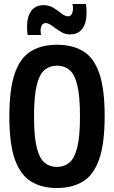

<svg xmlns="http://www.w3.org/2000/svg" viewBox="-20 -935 572 965"><path d="M266 10Q190 10 136.5 -22.5Q83 -55 55 -133Q27 -211 27 -349Q27 -488 54.5 -566.5Q82 -645 135.5 -677.5Q189 -710 266 -710Q344 -710 397.5 -678Q451 -646 478.5 -568Q506 -490 506 -352Q506 -212 478 -133.5Q450 -55 396.5 -22.5Q343 10 266 10ZM266 -96Q302 -96 328 -117Q354 -138 368 -193Q382 -248 382 -350Q382 -453 368 -508.5Q354 -564 328 -584.5Q302 -605 266 -605Q230 -605 204.5 -584Q179 -563 165 -508Q151 -453 151 -349Q151 -247 165 -192Q179 -137 205 -116.5Q231 -96 266 -96ZM119 -759Q117 -770 116.5 -782Q116 -794 116 -804Q116 -851 137 -880Q158 -909 199 -909Q228 -909 250 -895Q272 -881 289.5 -867Q307 -853 322 -853Q335 -853 341 -865Q347 -877 347 -894Q347 -906 344 -915H412Q414 -903 414.5 -891.5Q415 -880 415 -869Q415 -820 394 -791Q373 -762 332 -762Q306 -762 283.5 -776.5Q261 -791 242 -805Q223 -819 209 -819Q197 -819 190.5 -808.5Q184 -798 184 -780Q184 -767 187 -759Z"/></svg>

Font: Georama Semi Condensed SemiBold
Style: Regular
Weight: 600
Width: 4
Designer: Jean-Baptiste Levee
Foundry: Production Type
Version: Version 1.000